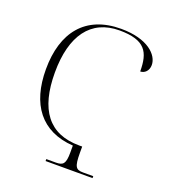

<svg xmlns="http://www.w3.org/2000/svg" viewBox="-132 -825 834 926"><g transform="rotate(20 284.5 -362.0)"><path d="M207 0H448V-10H396C359 -10 349 -21 349 -95V-126H334C177 -126 103 -227 103 -417C103 -607 181 -714 327 -714C460 -714 488 -661 488 -562C510 -562 530 -580 530 -610C530 -661 470 -724 332 -724C149 -724 57 -606 57 -417C57 -238 139 -126 305 -115V-79C305 -21 293 -10 256 -10H207Z"/></g></svg>

Font: Noto Serif Display ExtraLight
Style: Regular
Weight: 200
Designer: Monotype Design Team
Foundry: Monotype Imaging Inc.
Version: Version 2.009